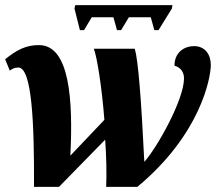

<svg xmlns="http://www.w3.org/2000/svg" viewBox="-27 -725 838 745"><path d="M283 -608H299L329 -658H413L427 -608H443L473 -658H558L572 -608H588L640 -692L642 -705H265L262 -692ZM105 0H202L381 -183C386 -117 387 -52 385 0H506C752 -204 791 -424 791 -473C791 -512 770 -546 726 -546C688 -546 650 -522 650 -470C673 -464 687 -446 687 -421C687 -337 581 -150 533 -97C521 -343 509 -492 496 -536H337C349 -506 368 -390 378 -260L246 -121C257 -338 243 -548 126 -550C74 -551 36 -530 -7 -495L11 -451C21 -458 29 -463 44 -463C97 -463 106 -249 105 0Z"/></svg>

Font: Noto Serif SemiCondensed Black
Style: Italic
Weight: 900
Width: 4
Italic angle: -12°
Designer: Monotype Design Team
Foundry: Monotype Imaging Inc.
Version: Version 2.014